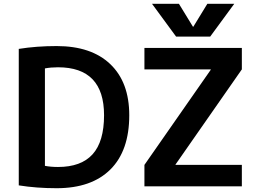

<svg xmlns="http://www.w3.org/2000/svg" viewBox="-20 -983 1365 1013"><path d="M1000 -842 1074 -963H1216L1089 -790H909L782 -963H924L998 -842ZM742 -730H1256V-617L906 -115V-113H1256V0H742V-113L1092 -615V-617H742ZM662 -375Q662 -188 562.5 -89Q463 10 279 10Q172 10 79 -5V-725Q172 -740 279 -740Q462 -740 562 -644.5Q662 -549 662 -375ZM529 -375Q529 -628 286 -628Q248 -628 217 -622V-108Q248 -102 286 -102Q408 -102 468.5 -169Q529 -236 529 -375Z"/></svg>

Font: M PLUS 1p
Style: Bold
Weight: 700
Version: Version 1.062